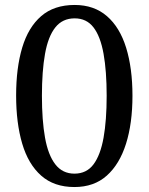

<svg xmlns="http://www.w3.org/2000/svg" viewBox="-20 -744 599 774"><path d="M280 10Q198 10 146 -36Q94 -82 69.5 -165Q45 -248 45 -359Q45 -470 69.5 -552Q94 -634 146 -679Q198 -724 281 -724Q359 -724 411 -679Q463 -634 488.5 -551.5Q514 -469 514 -358Q514 -247 488 -164.5Q462 -82 410.5 -36Q359 10 280 10ZM280 -44Q329 -44 357 -81.5Q385 -119 397.5 -189Q410 -259 410 -358Q410 -457 397.5 -527Q385 -597 357 -633.5Q329 -670 281 -670Q232 -670 203 -633.5Q174 -597 161.5 -527Q149 -457 149 -358Q149 -259 161.5 -189Q174 -119 203 -81.5Q232 -44 280 -44Z"/></svg>

Font: Noto Rashi Hebrew
Style: Regular
Weight: 400
Version: Version 1.006